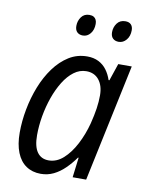

<svg xmlns="http://www.w3.org/2000/svg" viewBox="-84 -790 659 861"><g transform="rotate(10 246.0 -360.0)"><path d="M161.1 9.8Q122.6 9.8 94.5 -9.3Q66.4 -28.3 51.5 -65.7Q36.6 -103 36.6 -156.2Q36.6 -208.5 46.9 -262.9Q57.1 -317.4 76.9 -367.7Q96.7 -418 126 -458Q155.3 -498 192.9 -521.5Q230.5 -544.9 276.4 -544.9Q305.7 -544.9 327.9 -533.7Q350.1 -522.5 365 -502.4Q379.9 -482.4 388.2 -457H392.1L418.5 -535.2H480L366.7 0H305.2L316.4 -90.8H313.5Q293.5 -62.5 270 -39.6Q246.6 -16.6 219.5 -3.4Q192.4 9.8 161.1 9.8ZM185.5 -55.7Q221.7 -55.7 252.2 -83Q282.7 -110.4 306.2 -155.3Q329.6 -200.2 343.3 -252.4Q353 -291 357.7 -322.8Q362.3 -354.5 362.3 -382.3Q362.3 -426.8 341.3 -452.9Q320.3 -479 283.7 -479Q253.4 -479 227.3 -459.5Q201.2 -439.9 180.7 -406.7Q160.2 -373.5 145.5 -332Q130.9 -290.5 123 -245.6Q115.2 -200.7 115.2 -158.2Q115.2 -106.9 133.3 -81.3Q151.4 -55.7 185.5 -55.7ZM402.8 -633.8Q386.2 -633.8 376.2 -643.3Q366.2 -652.8 366.2 -671.4Q366.2 -694.3 379.4 -712.2Q392.6 -730 417 -730Q434.1 -730 442.9 -720.7Q451.7 -711.4 451.7 -694.8Q451.7 -668 437.3 -650.9Q422.9 -633.8 402.8 -633.8ZM239.7 -633.8Q223.1 -633.8 213.4 -643.3Q203.6 -652.8 203.6 -671.4Q203.6 -694.3 216.6 -712.2Q229.5 -730 253.4 -730Q265.1 -730 272.5 -725.8Q279.8 -721.7 283.7 -713.9Q287.6 -706.1 287.6 -694.8Q287.6 -668 273.7 -650.9Q259.8 -633.8 239.7 -633.8Z"/></g></svg>

Font: Open Sans SemiCondensed
Style: Italic
Weight: 400
Width: 4
Italic angle: -12°
Designer: Monotype Design Team
Foundry: Monotype Imaging Inc.
Version: Version 3.000